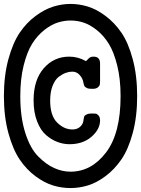

<svg xmlns="http://www.w3.org/2000/svg" viewBox="-95 -723 715 973"><path d="M262.2 -703.1Q306.2 -703.1 349.6 -689.9Q393.1 -676.8 439 -642.8Q484.9 -608.9 520 -557.9Q555.2 -506.8 577.6 -423.3Q600.1 -339.8 600.1 -235.8Q600.1 -131.8 577.6 -48.8Q555.2 34.2 520 85.2Q484.9 136.2 439 170.2Q393.1 204.1 349.6 217Q306.2 230 262 230Q217.8 230 174.3 217Q130.9 204.1 85 170.2Q39.1 136.2 4.6 85.2Q-29.8 34.2 -52.5 -48.8Q-75.2 -131.8 -75.2 -235.8Q-75.2 -339.8 -52.5 -422.9Q-29.8 -505.9 4.6 -556.9Q39.1 -607.9 85 -641.8Q130.9 -675.8 175 -689.5Q219.2 -703.1 262.2 -703.1ZM7.8 -235.8Q7.8 -128.9 33 -50Q58.1 28.8 98.1 69.3Q138.2 109.9 179.2 128.4Q220.2 147 262.2 147Q368.2 147 442.1 50Q516.1 -46.9 516.1 -235.8Q516.1 -322.8 499 -391.4Q481.9 -460 456.1 -501.5Q430.2 -543 395.5 -570.6Q360.8 -598.1 328.4 -608.6Q295.9 -619.1 262.9 -619.1Q230 -619.1 197 -608.6Q164.1 -598.1 129.2 -570.6Q94.2 -543 68.1 -501.5Q42 -460 24.9 -391.4Q7.8 -322.8 7.8 -235.8ZM75.2 -214.8Q75.2 -317.9 126.7 -377Q178.2 -436 255.9 -436Q300.8 -436 340.8 -413.1Q341.8 -414.1 344.5 -417Q347.2 -419.9 348.6 -420.9Q350.1 -421.9 352.1 -424.3Q354 -426.8 355.5 -428Q356.9 -429.2 359.4 -430.7Q361.8 -432.1 363.5 -433.1Q365.2 -434.1 367.7 -434.6Q370.1 -435.1 373 -435.5Q376 -436 378.9 -436Q412.1 -436 412.1 -400.9V-314Q412.1 -300.8 410.6 -293.9Q409.2 -287.1 400.6 -280Q392.1 -272.9 376 -272.9H367.2Q352.1 -272.9 344 -277.6Q335.9 -282.2 333.5 -285.6Q331.1 -289.1 328.6 -300Q326.2 -311 325.2 -314.9Q320.3 -331.1 306.2 -345.5Q292 -359.9 271 -359.9Q255.9 -359.9 239 -354Q222.2 -348.1 203.1 -334Q184.1 -319.8 171.6 -288.3Q159.2 -256.8 159.2 -213.9Q159.2 -136.7 194.6 -101.8Q230 -66.9 272 -66.9Q294.9 -66.9 309.6 -79.3Q324.2 -91.8 327.1 -107.9L329.1 -120.1Q331.1 -132.3 333 -135.3Q335 -138.2 344.5 -143.1Q354 -147.9 369.1 -147.9Q383.3 -147.9 390.1 -147Q397 -146 404.5 -137.5Q412.1 -128.9 412.1 -112.8Q412.1 -67.9 368.7 -30Q325.2 7.8 256.8 7.8Q227.1 7.8 197 -3.2Q167 -14.2 138.9 -38.1Q110.8 -62 93 -107.9Q75.2 -153.8 75.2 -214.8Z"/></svg>

Font: CMU Typewriter Text
Style: Bold
Weight: 700
Version: Version 0.7.0